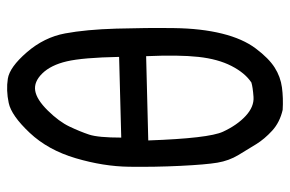

<svg xmlns="http://www.w3.org/2000/svg" viewBox="-158 -667 816 540"><g transform="rotate(-90 250.0 -397.0)"><path d="M211 -10Q176 -18 152.5 -39.5Q129 -61 114.5 -84.5Q100 -108 84 -134.5Q68 -161 62.5 -193.5Q57 -226 53.5 -298Q50 -370 51 -442Q52 -514 75 -592Q98 -670 146.5 -721.5Q195 -773 230.5 -780.5Q266 -788 298.5 -783Q331 -778 373 -729.5Q415 -681 426 -622Q437 -563 439.5 -478Q442 -393 441 -316Q440 -239 425.5 -180.5Q411 -122 383.5 -85.5Q356 -49 330 -32.5Q304 -16 274 -12Q244 -8 211 -10ZM288 -98Q315 -116 334.5 -154Q354 -192 360 -247Q366 -302 362 -394L125 -388Q131 -218 149.5 -178Q168 -138 194 -114Q220 -90 247.5 -92Q275 -94 288 -98ZM360 -470Q358 -572 347.5 -617Q337 -662 313.5 -686Q290 -710 265 -706Q240 -702 209 -670.5Q178 -639 164 -609.5Q150 -580 141.5 -554.5Q133 -529 133 -464Z"/></g></svg>

Font: Kosefont JP
Style: Regular
Weight: 400
Designer: Nozomi Seto 瀬戸のぞみ
Version: Version 3.00;June 19, 2020